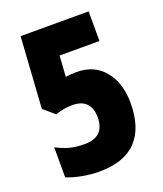

<svg xmlns="http://www.w3.org/2000/svg" viewBox="-134 -869 765 901"><g transform="rotate(-20 248.0 -418.0)"><path d="M206 -56Q165 -56 120.5 -64.5Q76 -73 46 -86V-236Q76 -220 108 -210.5Q140 -201 186 -201Q286 -201 286 -299Q286 -343 263 -368Q240 -393 193 -393Q150 -393 108 -378L53 -425L76 -780H416V-632H217L210 -528Q237 -532 265 -532Q353 -532 403.5 -470.5Q454 -409 454 -308Q454 -185 392.5 -120.5Q331 -56 206 -56Z"/></g></svg>

Font: Noto Sans Malayalam UI ExtraCondensed Black
Style: Regular
Weight: 900
Width: 2
Designer: Jelle Bosma - Monotype Design Team
Foundry: Monotype Imaging Inc.
Version: Version 2.104; ttfautohint (v1.8.4.7-5d5b)